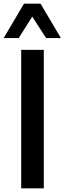

<svg xmlns="http://www.w3.org/2000/svg" viewBox="-26 -1020 350 1040"><path d="M75 -813.8H-6.2L103.8 -1000H193.8L303.8 -813.8H223.8L148.8 -930ZM88.8 0V-750H211.2V0Z"/></svg>

Font: Now Alt Medium
Style: Regular
Weight: 500
Designer: Alfredo Marco Pradil
Foundry: Alfredo Marco Pradil
Version: Version 1.002;PS 001.002;hotconv 1.0.88;makeotf.lib2.5.64775